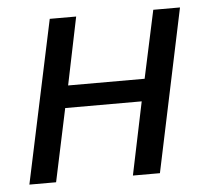

<svg xmlns="http://www.w3.org/2000/svg" viewBox="-44 -583 689 630"><g transform="rotate(-5 300.5 -268.0)"><path d="M28 0 142 -536H229L183 -313H435L483 -536H571L458 0H369L419 -240H167L116 0Z"/></g></svg>

Font: Noto IKEA Latin
Style: Italic
Weight: 400
Italic angle: -12°
Designer: Monotype Design Team
Foundry: Monotype Imaging Inc.
Version: Version 1.0